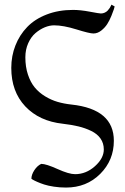

<svg xmlns="http://www.w3.org/2000/svg" viewBox="-20 -534 548 839"><path d="M299.3 -490.7Q331.5 -490.7 372.6 -482.9Q413.6 -475.1 420.9 -475.1Q430.2 -475.1 438.2 -479Q446.3 -482.9 451.2 -488.5Q456.1 -494.1 460 -500Q463.9 -505.9 465.3 -509.8L466.8 -513.7L481 -505.9Q480 -501 477.5 -493.2Q475.1 -485.4 466.8 -464.8Q458.5 -444.3 448.5 -428.7Q438.5 -413.1 422.4 -400.4Q406.2 -387.7 388.2 -387.7Q371.1 -387.7 314 -405.5Q256.8 -423.3 216.3 -423.3Q196.8 -423.3 175.5 -414.6Q154.3 -405.8 135 -389.4Q115.7 -373 103.3 -345.2Q90.8 -317.4 90.8 -283.7Q90.8 -241.7 102.1 -208Q113.3 -174.3 131.8 -151.9Q150.4 -129.4 176.8 -113.3Q203.1 -97.2 231.4 -88.9Q259.8 -80.6 292.5 -77.1Q477.5 -57.1 477.5 81.1Q477.5 166.5 417.7 226.1Q357.9 285.6 268.6 285.6Q241.2 285.6 215.6 281.7Q189.9 277.8 172.9 272.2Q155.8 266.6 142.6 260.7Q129.4 254.9 123 251L117.2 247.1Q117.2 229.5 130.1 209.7Q143.1 189.9 160.2 182.1Q181.6 182.1 231.4 204.6Q281.2 227.1 308.1 227.1Q356 227.1 394.8 192.4Q433.6 157.7 433.6 119.1Q433.6 91.8 419.2 71.3Q404.8 50.8 378.4 38.1Q352.1 25.4 322.5 18.3Q293 11.2 254.9 6.8Q151.4 -4.4 90.3 -69.3Q29.3 -134.3 29.3 -237.3Q29.3 -289.6 47.4 -335.4Q65.4 -381.3 98.9 -416Q132.3 -450.7 184.1 -470.7Q235.8 -490.7 299.3 -490.7Z"/></svg>

Font: Flanker
Style: Regular
Weight: 400
Designer: Flanker
Foundry: Flanker
Version: Version 2.027